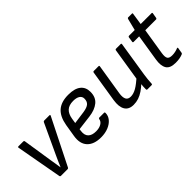

<svg xmlns="http://www.w3.org/2000/svg" viewBox="26 -1223 1839 1839"><g transform="rotate(-45 945.5 -303.0)"><path d="M167 0Q159 0 156 -8L71 -477Q69 -488 81 -488H146Q155 -488 157 -480L204 -176Q209 -148 213.5 -119.5Q218 -91 222 -62H224Q236 -91 248.5 -119Q261 -147 274 -175L416 -480Q418 -484 421.5 -486Q425 -488 429 -488H500Q505 -488 506.5 -485Q508 -482 506 -477L271 -8Q267 0 258 0Z M701 12Q605 12 558 -38.5Q511 -89 526 -181L547 -309Q564 -407 617 -453.5Q670 -500 766 -500Q851 -500 894 -466Q937 -432 937 -369Q937 -296 890 -257.5Q843 -219 763 -209L610 -190L607 -168Q600 -116 626.5 -89.5Q653 -63 708 -63Q750 -63 778.5 -79.5Q807 -96 811 -124Q813 -135 822 -135H887Q896 -135 896 -125Q896 -86 870.5 -55Q845 -24 801 -6Q757 12 701 12ZM622 -261 752 -279Q805 -287 827.5 -306.5Q850 -326 850 -364Q850 -393 826 -409Q802 -425 758 -425Q700 -425 669.5 -396.5Q639 -368 630 -312Z M1142 12Q1077 12 1051 -32.5Q1025 -77 1038 -158L1089 -478Q1091 -488 1101 -488H1164Q1175 -488 1173 -478L1122 -162Q1115 -114 1128 -88.5Q1141 -63 1178 -63Q1215 -63 1256 -86.5Q1297 -110 1358 -166L1344 -87Q1309 -54 1276.5 -32Q1244 -10 1211 1Q1178 12 1142 12ZM1340 0Q1335 0 1332 -2.5Q1329 -5 1329 -10Q1329 -29 1330 -49Q1331 -69 1334 -90L1335 -132L1390 -478Q1391 -483 1394 -485.5Q1397 -488 1401 -488H1464Q1475 -488 1473 -477L1417 -122Q1413 -95 1410 -66.5Q1407 -38 1406 -10Q1406 0 1394 0Z M1711 12Q1636 12 1611.5 -29Q1587 -70 1599 -145L1642 -415H1566Q1562 -415 1559.5 -418Q1557 -421 1558 -425L1566 -478Q1567 -483 1570.5 -485.5Q1574 -488 1578 -488H1655L1685 -608Q1688 -618 1697 -618H1746Q1757 -618 1754 -608L1736 -488H1882Q1893 -488 1891 -478L1882 -425Q1881 -421 1878.5 -418Q1876 -415 1871 -415H1725L1682 -147Q1675 -100 1687 -81Q1699 -62 1738 -62Q1759 -62 1780 -66.5Q1801 -71 1817 -78Q1822 -80 1825 -78Q1828 -76 1827 -71L1818 -16Q1817 -9 1809 -5Q1790 3 1766 7.5Q1742 12 1711 12Z"/></g></svg>

Font: Sofia Sans Hairline
Style: Italic
Weight: 1
Italic angle: -9°
Designer: Botio Nikoltchev, Ani Petrova
Foundry: lettersoup
Version: Version 4.102